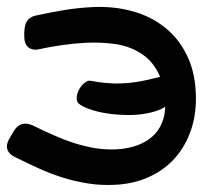

<svg xmlns="http://www.w3.org/2000/svg" viewBox="-20 -564 586 555"><path d="M519 -406.7Q495.1 -454.6 455.1 -485.8Q415.5 -517.1 362.3 -531.7Q309.1 -546.4 247.6 -543.5Q204.6 -541.5 161.6 -534.2Q118.7 -526.9 81.5 -518.6Q64.5 -514.6 56.6 -500.5Q48.8 -486.8 50.3 -455.1Q50.8 -438 60.1 -428.7Q69.3 -419.9 85 -420.4Q87.4 -420.4 89.4 -420.9Q91.3 -421.9 93.8 -421.9Q125.5 -428.7 159.2 -433.6Q193.4 -438.5 228.5 -440.4Q273.9 -442.4 314.5 -436.5Q355 -430.2 385.7 -410.6Q417 -391.6 436 -356.4Q439.5 -349.6 442.9 -341.8L436.5 -340.3Q417.5 -335.9 403.3 -332.5Q384.8 -328.1 360.8 -325.2Q336.9 -322.3 308.1 -322.8Q278.8 -323.7 244.1 -330.1Q236.3 -332 230 -328.1Q223.1 -324.7 217.3 -317.9Q211.9 -311.5 208 -304.2Q204.1 -296.4 202.6 -289.1Q201.2 -281.7 202.1 -275.4Q203.1 -268.6 207.5 -264.6Q217.3 -256.3 237.3 -249Q257.3 -241.7 282.7 -237.3Q308.1 -232.9 335.9 -231.9Q364.3 -230.5 390.1 -233.9Q416 -237.3 438 -245.6Q449.2 -249.5 457.5 -255.4Q457 -230.5 448.7 -210.4Q439 -185.5 419.9 -168.9Q400.9 -152.3 374.5 -143.1Q347.7 -133.8 316.4 -132.3Q285.2 -130.9 254.9 -135.7Q224.1 -141.1 194.3 -150.4Q164.1 -160.2 134.8 -173.3Q105 -186.5 75.2 -201.2Q62 -207 51.3 -206.5Q32.2 -205.6 20 -185.1L7.8 -164.6Q-0.5 -150.9 0 -139.2Q1 -121.1 23.4 -109.9Q57.1 -93.3 91.3 -77.6Q125.5 -62 161.1 -50.8Q196.8 -39.6 234.4 -33.7Q272 -27.8 311.5 -29.8Q366.7 -32.2 411.1 -52.7Q456.1 -73.2 486.8 -108.4Q517.6 -143.6 533.2 -191.4Q548.8 -239.3 545.9 -296.9Q543 -359.4 519 -406.7Z"/></svg>

Font: Gochi Hand Cyrillic
Style: Regular
Weight: 400
Designer: Juan Pablo del Peral; Denis Ignatov
Foundry: Juan Pablo del Peral; Denis Ignatov
Version: Version 1.00 June 29, 2018, initial release